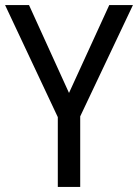

<svg xmlns="http://www.w3.org/2000/svg" viewBox="-20 -734 542 754"><path d="M251 -369 409 -714H502L295 -277V0H207V-274L0 -714H94Z"/></svg>

Font: Noto Sans Gurmukhi SemiCondensed
Style: Regular
Weight: 400
Width: 4
Designer: Jelle Bosma - Monotype Design Team
Foundry: Monotype Imaging Inc.
Version: Version 2.004; ttfautohint (v1.8.4.7-5d5b)